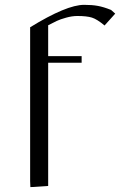

<svg xmlns="http://www.w3.org/2000/svg" viewBox="-20 -476 536 790"><path d="M104 269V-363.8Q253.9 -456.1 326.2 -456.1Q358.9 -456.1 382.8 -451.7Q406.7 -447.3 437 -435.1L454.1 -419.9L410.2 -371.1Q379.4 -397 358.2 -403.6Q336.9 -410.2 298.8 -410.2Q276.4 -410.2 252 -403.3Q227.5 -396.5 214.1 -390.1Q200.7 -383.8 178.2 -372.1V-245.1H315.9V-217.8H178.2V289.1L105 293.9Z"/></svg>

Font: Dehuti Alt
Style: Book
Weight: 400
Version: Version 1.2